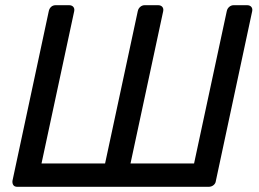

<svg xmlns="http://www.w3.org/2000/svg" viewBox="-20 -720 998 740"><path d="M28 -23 168 -677Q170 -687 177 -693.5Q184 -700 195 -700H246Q257 -700 262.5 -693.5Q268 -687 266 -677L140 -90H385L511 -677Q513 -687 520.5 -693.5Q528 -700 538 -700H589Q600 -700 605.5 -693.5Q611 -687 609 -677L483 -90H728L854 -677Q856 -687 863.5 -693.5Q871 -700 881 -700H932Q943 -700 948.5 -693.5Q954 -687 952 -677L812 -23Q811 -13 803 -6.5Q795 0 784 0H47Q36 0 31.5 -6.5Q27 -13 28 -23Z"/></svg>

Font: SVN-Rubik
Style: Italic
Weight: 400
Italic angle: -12°
Designer: Hubert and Fischer
Foundry: Hubert & Fischer
Version: Version 2.101; ttfautohint (v1.8.3)